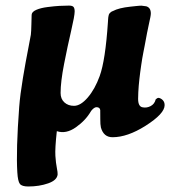

<svg xmlns="http://www.w3.org/2000/svg" viewBox="-20 -488 614 693"><path d="M198.7 -152.3Q198.7 -130.9 212.4 -118.4Q226.1 -106 247.1 -106Q271 -106 296.9 -136.2Q322.8 -166.5 339.8 -213.4Q360.4 -270 369.6 -408.7Q369.6 -411.1 370.1 -417Q370.6 -422.9 370.8 -425.3Q371.1 -427.7 372.1 -432.1Q373 -436.5 374.8 -439Q376.5 -441.4 379.9 -444.1Q383.3 -446.8 387.7 -448.2Q408.7 -459.5 450.2 -463.9Q454.6 -464.4 470.7 -466.1Q486.8 -467.8 490.7 -467.5Q494.6 -467.3 507.8 -465.3Q524.4 -460.4 524.4 -439.5Q524.4 -434.6 522.7 -425.8Q521 -417 517.3 -400.4Q513.7 -383.8 510.7 -368.7Q510.3 -365.7 506.8 -347.7Q503.4 -329.6 502.4 -324.2Q501.5 -318.8 498 -301.8Q494.6 -284.7 493.4 -276.9Q492.2 -269 489.7 -252.9Q487.3 -236.8 486.1 -227.3Q484.9 -217.8 483.2 -203.4Q481.4 -189 480.7 -178.2Q480 -167.5 479.2 -155Q478.5 -142.6 478.5 -131.3Q478.5 -103 495.1 -100.6Q509.8 -97.7 523.9 -105.2Q538.1 -112.8 542 -129.4Q547.4 -134.8 552.7 -134.8Q561 -133.3 567.6 -126.5Q574.2 -119.6 574.2 -108.4Q574.2 -77.6 504.9 -33.7Q439.9 7.3 386.2 7.3Q354 7.3 344.2 -27.8Q341.8 -38.6 342 -57.6Q342.3 -76.7 341.8 -90.8Q340.3 -101.1 328.1 -101.1Q319.8 -101.1 309.1 -87.9Q289.6 -53.7 253.9 -28.6Q218.3 -3.4 185.1 -14.6Q178.2 48.3 179.9 74.5Q181.6 100.6 185.1 117.7Q188.5 134.8 188 141.6Q186 162.6 153.8 173.8Q121.6 185.1 82 185.1Q59.1 185.1 51.8 175.8Q44.4 166.5 42.5 133.8Q37.6 55.2 49.3 -102.1Q52.7 -146 62.7 -206.3Q72.8 -266.6 81.8 -311.8Q90.8 -356.9 91.3 -362.3Q92.8 -374.5 93.3 -399.9Q93.8 -425.3 94.2 -434.6Q94.7 -445.3 110.8 -452.4Q127 -459.5 151.9 -462.6Q176.8 -465.8 194.8 -466.8Q212.9 -467.8 229 -467.8Q241.2 -467.8 245.4 -462.9Q249.5 -458 249.5 -446.8Q249.5 -431.2 236.8 -376.7Q224.1 -322.3 211.4 -257.6Q198.7 -192.9 198.7 -152.3Z"/></svg>

Font: Cooper*
Style: Bold Italic
Weight: 700
Italic angle: -7°
Designer: Owen Earl
Foundry: indestructible type*
Version: Version 0.001